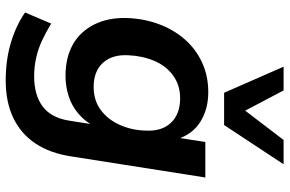

<svg xmlns="http://www.w3.org/2000/svg" viewBox="-186 -612 988 655"><g transform="rotate(90 307.5 -284.0)"><path d="M254 190Q184 190 125.5 172.5Q67 155 22 124L60 35Q88 52 116.5 65.5Q145 79 176 86Q207 93 240 93Q303 93 342 64.5Q381 36 391 -26L405 -115H412Q395 -82 368.5 -59Q342 -36 308.5 -25Q275 -14 238 -14Q176 -14 131.5 -39Q87 -64 63 -112Q39 -160 41 -224Q43 -281 61.5 -331.5Q80 -382 113 -420Q146 -458 192 -479.5Q238 -501 294 -501Q352 -501 395 -474Q438 -447 454 -395L449 -396L464 -491H585L513 -33Q502 39 469 88.5Q436 138 382 164Q328 190 254 190ZM276 -110Q322 -110 354.5 -134Q387 -158 405.5 -199Q424 -240 425 -288Q428 -342 398.5 -373.5Q369 -405 315 -405Q270 -405 237 -381Q204 -357 187 -316.5Q170 -276 168 -228Q165 -173 194 -141.5Q223 -110 276 -110ZM296 -555 207 -758H288L357 -627L457 -758H540L406 -555Z"/></g></svg>

Font: Nunito Sans 11pt
Style: Bold Italic
Weight: 700
Italic angle: -9°
Version: Version 3.101;gftools[0.9.27]